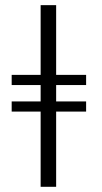

<svg xmlns="http://www.w3.org/2000/svg" viewBox="-20 -718 393 738"><path d="M311 -328.1V-289.1H195.8V0H136.2V-289.1H24.9V-328.1H136.2V-391.1H24.9V-430.2H136.2V-698.2H195.8V-430.2H311V-391.1H195.8V-328.1Z"/></svg>

Font: Linux Libertine G
Style: Semibold
Weight: 600
Designer: Philipp H. Poll
Foundry: Philipp H. Poll
Version: Version 5.1.1